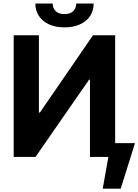

<svg xmlns="http://www.w3.org/2000/svg" viewBox="-20 -912 805 1116"><path d="M206.1 -707V-257.8H211.9L520.5 -707H649.4V-80.1H764.6L681.6 184.6H577.1L609.9 0H502.9V-449.2H498L186.5 0H59.6V-707ZM354.5 -752.9Q303.2 -752.9 265.1 -770.3Q227.1 -787.6 206.3 -819.1Q185.5 -850.6 185.5 -891.6H286.1Q286.1 -865.7 303 -847.9Q319.8 -830.1 354.5 -830.1Q388.7 -830.1 405.8 -847.7Q422.9 -865.2 422.9 -891.6H524.4Q524.4 -850.1 503.7 -818.8Q482.9 -787.6 444.6 -770.3Q406.2 -752.9 354.5 -752.9Z"/></svg>

Font: Pretendard
Style: Bold
Weight: 700
Designer: Base glyphs from Inter by Rasmus Andersson; Hangeul glyphs from Noto Sans CJK(Source Han Sans) by Jang Soo-young and Kan
Foundry: Kil Hyung-jin
Version: Version 1.309